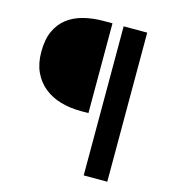

<svg xmlns="http://www.w3.org/2000/svg" viewBox="-109 -744 818 913"><g transform="rotate(15 299.5 -287.0)"><path d="M387 80V-654H503V80ZM295 -212Q241 -212 194.5 -225.5Q148 -239 113.5 -267Q79 -295 59.5 -337Q40 -379 40 -436Q40 -497 59 -538.5Q78 -580 111.5 -605.5Q145 -631 190.5 -642.5Q236 -654 288 -654H332V-212Z"/></g></svg>

Font: Giro Semibold
Style: Regular
Weight: 600
Designer: Paul D. Hunt
Foundry: Adobe Systems Incorporated
Version: Version 1.000;PS 1.0;hotconv 1.0.88;makeotf.lib2.5.647800